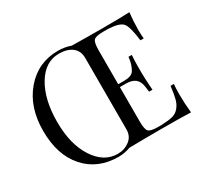

<svg xmlns="http://www.w3.org/2000/svg" viewBox="-149 -932 1226 1156"><g transform="rotate(-30 464.0 -354.0)"><path d="M873 -128Q873 -66 880 0Q818 -3 671 -3Q558 -3 452 -1Q412 14 370 14Q226 14 139.5 -83Q53 -180 53 -348Q53 -513 142.5 -617.5Q232 -722 371 -722Q417 -722 459 -707Q565 -705 671 -705Q804 -705 860 -708Q853 -648 853 -590Q853 -550 856 -528H833Q821 -627 799.5 -654Q778 -681 699 -685H666Q613 -685 599 -670.5Q585 -656 585 -602V-366H628Q678 -366 694 -391Q716 -425 721 -478H744Q741 -438 741 -400V-356Q741 -314 747 -234H724L718 -275Q708 -346 628 -346H585V-106Q585 -52 599 -37.5Q613 -23 666 -23H689Q738 -25 765.5 -32Q793 -39 811.5 -61Q830 -83 838 -113Q846 -143 853 -200H876Q873 -173 873 -128ZM367 -704Q271 -704 212 -606Q153 -508 153 -352Q153 -197 216 -100.5Q279 -4 374 -4Q421 -4 456.5 -31Q492 -58 492 -106V-602Q492 -652 458 -678Q424 -704 367 -704Z"/></g></svg>

Font: Playfair Display
Style: Regular
Weight: 400
Designer: Claus Eggers S?rensen
Foundry: Claus Eggers S?rensen
Version: Version 1.003